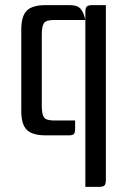

<svg xmlns="http://www.w3.org/2000/svg" viewBox="-20 -528 499 749"><path d="M313 201V-481Q313 -497 318.5 -502.5Q324 -508 340 -508H393V174Q393 190 387.5 195.5Q382 201 366 201ZM158 0Q106 0 84.5 -21.5Q63 -43 63 -95V-413Q63 -465 84.5 -486.5Q106 -508 158 -508H253Q282 -508 294.5 -493.5Q307 -479 313 -450H190Q159 -450 151 -437Q143 -424 143 -393V-115Q143 -84 151 -71Q159 -58 190 -58H273V-27Q273 -11 268.5 -5.5Q264 0 248 0Z"/></svg>

Font: Rationale
Style: Regular
Weight: 400
Designer: Cyreal (www.cyreal.org)
Foundry: Cyreal (www.cyreal.org)
Version: Version 1.011